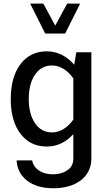

<svg xmlns="http://www.w3.org/2000/svg" viewBox="-20 -801 600 1056"><path d="M228.5 -616.7H338.4L420.9 -781.2H349.6L283.7 -660.2L218.3 -781.2H146ZM39.1 -256.3C39.1 -176.3 56.6 -112.8 92.3 -65.9C127.9 -18.6 176.3 4.9 237.3 4.9C293 4.9 341.8 -17.6 383.3 -63V71.3C383.3 99.6 372.1 121.1 350.1 135.7C328.1 150.4 301.3 157.7 270.5 157.7C208.5 157.7 164.6 126.5 156.7 81.1H71.3C73.7 127.4 93.3 165 129.4 192.9C165.5 220.7 213.9 234.4 274.9 234.4C393.6 234.4 482.4 175.3 482.4 71.3V-513.7H399.9L388.2 -444.8C347.2 -492.2 296.9 -518.6 237.8 -518.6C176.3 -518.6 127.9 -495.1 92.3 -447.8C56.6 -400.4 39.1 -336.4 39.1 -256.3ZM138.2 -256.3C138.2 -311.5 149.4 -356.4 172.4 -390.1C195.3 -423.8 226.1 -440.9 265.6 -440.9C311 -440.9 352.5 -413.6 383.3 -370.1V-143.1C352.5 -100.1 311.5 -72.8 266.1 -72.8C226.6 -72.8 195.8 -89.4 172.9 -123C149.9 -156.7 138.2 -201.2 138.2 -256.3Z"/></svg>

Font: Estedad Medium
Style: Regular
Weight: 500
Designer: Amin Abedi
Version: Version 7.3